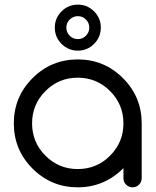

<svg xmlns="http://www.w3.org/2000/svg" viewBox="-20 -801 665 821"><path d="M507.8 -82Q425.8 0 312.5 0Q199.2 0 119.1 -80.1Q39.1 -160.2 39.1 -273.4Q39.1 -386.7 119.1 -466.8Q199.2 -546.9 312.5 -546.9Q425.8 -546.9 505.9 -466.8Q585.9 -386.7 585.9 -273.4V-39.1Q585.9 -22.9 574.5 -11.5Q563 0 546.9 0Q530.8 0 519.3 -11.5Q507.8 -22.9 507.8 -39.1ZM450.7 -411.6Q393.6 -468.8 312.5 -468.8Q231.4 -468.8 174.3 -411.6Q117.2 -354.5 117.2 -273.4Q117.2 -192.4 174.3 -135.3Q231.4 -78.1 312.5 -78.1Q393.6 -78.1 450.7 -135.3Q507.8 -192.4 507.8 -273.4Q507.8 -354.5 450.7 -411.6ZM313 -731.9Q292.5 -731.9 278.1 -717.5Q263.7 -703.1 263.7 -683.1Q263.7 -662.6 278.1 -648.2Q292.5 -633.8 313 -633.8Q333 -633.8 347.4 -648.2Q361.8 -662.6 361.8 -683.1Q361.8 -703.1 347.4 -717.5Q333 -731.9 313 -731.9ZM411.1 -683.1Q411.1 -642.1 382.3 -613.3Q353.5 -584.5 313 -584.5Q272 -584.5 243.2 -613.3Q214.4 -642.1 214.4 -683.1Q214.4 -723.6 243.2 -752.4Q272 -781.2 313 -781.2Q353.5 -781.2 382.3 -752.4Q411.1 -723.6 411.1 -683.1Z"/></svg>

Font: Comfortaa
Style: Regular
Weight: 400
Designer: Johan Aakerlund
Foundry: Johan Aakerlund
Version: Version 2.001; ttfautohint (v1.4.1)